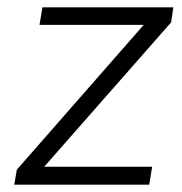

<svg xmlns="http://www.w3.org/2000/svg" viewBox="-20 -505 499 525"><path d="M19 0 26 -41 387 -453 390 -437H88L96 -485H454L448 -444L85 -31L82 -49H396L388 0Z"/></svg>

Font: Nunito Sans 12pt Light
Style: Italic
Weight: 300
Italic angle: -9°
Designer: Vernon Adams
Foundry: Vernon Adams
Version: Version 3.101;gftools[0.9.27]